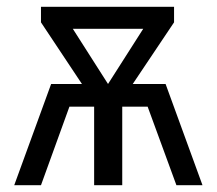

<svg xmlns="http://www.w3.org/2000/svg" viewBox="-20 -547 640 567"><path d="M469 -299H372L494 -481V-527H101V-481L222 -299H131L22 0H101L185 -232H258V0H341V-232H416L501 0H578ZM195 -462H403L299 -299Z"/></svg>

Font: FiraMono Nerd Font
Style: Regular
Weight: 400
Designer: Carrois Corporate & Edenspiekermann AG
Foundry: Carrois Corporate GbR & Edenspiekermann AG
Version: Version 003.206;Nerd Fonts 3.3.0